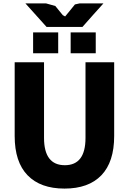

<svg xmlns="http://www.w3.org/2000/svg" viewBox="-20 -1095 755 1125"><path d="M129 -1075H250L304 -1060L348 -1006L350 -1005L361 -999H362L394 -1038L419 -1069L446 -1075H586L524 -1006L463 -937H253L191 -1006ZM394 -783V-905H541V-783ZM174 -783V-905H321V-783ZM238 -730V-287Q238 -127 360 -127Q481 -127 481 -287V-730H649V-298Q649 -146 574 -68Q499 10 358 10Q217 10 141.5 -68Q66 -146 66 -298V-730Z"/></svg>

Font: M PLUS 1p ExtraBold
Style: Regular
Weight: 800
Version: Version 1.062